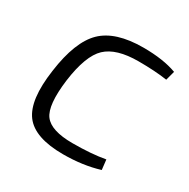

<svg xmlns="http://www.w3.org/2000/svg" viewBox="-122 -611 727 737"><g transform="rotate(30 241.5 -242.5)"><path d="M402 -54 407 -10Q335 12 248 12Q122 12 77.5 -47Q33 -106 53 -245Q72 -384 130 -440.5Q188 -497 311 -497Q400 -497 459 -475L448 -434Q395 -442 321 -442Q223 -442 178.5 -400Q134 -358 118 -240Q103 -123 133 -83Q163 -43 258 -43Q342 -43 402 -54Z"/></g></svg>

Font: Exo 2.0 Light
Style: Italic
Weight: 300
Italic angle: -8°
Designer: Natanael Gama
Version: Version 1.001;PS 001.001;hotconv 1.0.70;makeotf.lib2.5.58329